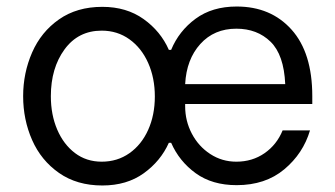

<svg xmlns="http://www.w3.org/2000/svg" viewBox="-20 -561 1029 589"><path d="M51 -266Q51 -337 78.5 -400Q106 -463 161 -501.5Q216 -540 294 -540Q368 -540 420.5 -502.5Q473 -465 498 -408H505Q529 -466 580 -503.5Q631 -541 706 -541Q811 -541 874.5 -470Q938 -399 938 -266V-242H548V-235Q548 -190 568.5 -151Q589 -112 625 -88.5Q661 -65 705 -65Q754 -65 791.5 -91Q829 -117 847 -161H931Q910 -90 852 -41.5Q794 7 706 7Q631 7 580.5 -29.5Q530 -66 505 -123H498Q473 -67 421 -29.5Q369 8 294 8Q216 8 161 -30.5Q106 -69 78.5 -131.5Q51 -194 51 -266ZM855 -303Q851 -393 810 -433Q769 -473 705 -473Q637 -473 594.5 -426Q552 -379 548 -303ZM455 -265Q455 -322 434.5 -368Q414 -414 377 -440.5Q340 -467 292 -467Q220 -467 178 -409.5Q136 -352 136 -266Q136 -209 155.5 -163.5Q175 -118 210 -91.5Q245 -65 292 -65Q340 -65 377 -91Q414 -117 434.5 -162.5Q455 -208 455 -265Z"/></svg>

Font: Be Vietnam
Style: Regular
Weight: 400
Designer: Gabriel Lam
Foundry: TypeRant
Version: Version 4.000